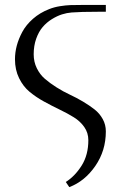

<svg xmlns="http://www.w3.org/2000/svg" viewBox="-20 -459 493 782"><path d="M41 -217.8Q41 -245.1 48.3 -272.9Q55.7 -300.8 71 -329.3Q86.4 -357.9 114.5 -382.6Q142.6 -407.2 180.2 -421.9Q201.2 -430.2 224.4 -433.8Q247.6 -437.5 266.1 -438.2Q284.7 -439 326.2 -439H411.1V-411.1H378.9Q308.1 -411.1 272 -408.2Q252.4 -406.7 232.4 -400.4Q212.4 -394 191.2 -380.9Q169.9 -367.7 153.8 -348.9Q137.7 -330.1 127.4 -301.3Q117.2 -272.5 117.2 -237.8Q117.2 -207 129.9 -181.2Q142.6 -155.3 163.1 -137.7Q183.6 -120.1 210.2 -103.3Q236.8 -86.4 264.2 -73.7Q291.5 -61 318.1 -45.2Q344.7 -29.3 365.2 -13.2Q385.7 2.9 398.4 25.9Q411.1 48.8 411.1 76.2Q411.1 154.8 368.2 217Q325.2 279.3 262.2 303.2L248 282.2Q285.6 258.3 312.7 215.1Q339.8 171.9 339.8 111.8Q339.8 82 323.2 58.3Q306.6 34.7 280.5 18.6Q254.4 2.4 222.4 -12.9Q190.4 -28.3 158.4 -45.9Q126.5 -63.5 100.3 -85.2Q74.2 -106.9 57.6 -140.9Q41 -174.8 41 -217.8Z"/></svg>

Font: Dehuti
Style: Book
Weight: 400
Version: Version 1.2